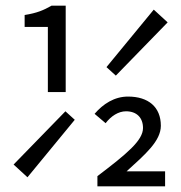

<svg xmlns="http://www.w3.org/2000/svg" viewBox="-20 -658 640 678"><path d="M149 -333H212V-638H162C134 -622 111 -612 67 -605V-563H149ZM77 -32 244 -235 211 -265 28 -77ZM389 -391 572 -579 523 -624 356 -421ZM324 0H563V-53H427C493 -113 548 -160 548 -214C548 -280 504 -317 432 -317C384 -317 344 -291 314 -256L353 -223C372 -248 398 -265 425 -265C463 -265 485 -242 485 -206C485 -162 428 -115 324 -36Z"/></svg>

Font: Hasklig
Style: Regular
Weight: 400
Monospace: yes
Designer: Paul D. Hunt, Teo Tuominen
Foundry: Adobe Systems Incorporated
Version: Version 2.030;PS 1.0;hotconv 16.6.51;makeotf.lib2.5.65220